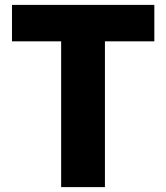

<svg xmlns="http://www.w3.org/2000/svg" viewBox="-20 -765 680 785"><path d="M230 0H409V-596H611V-745H29V-596H230Z"/></svg>

Font: Source Han Sans HK Heavy
Style: Regular
Weight: 900
Designer: Ryoko NISHIZUKA 西塚涼子 (kana, bopomofo & ideographs); Paul D. Hunt (Latin, Greek & Cyrillic); Sandoll Communications 산돌커뮤니
Foundry: Adobe
Version: Version 2.000;hotconv 1.0.107;makeotfexe 2.5.65593